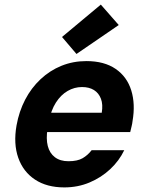

<svg xmlns="http://www.w3.org/2000/svg" viewBox="-20 -804 644 836"><path d="M260 12Q184 12 132.5 -22Q81 -56 59.5 -117Q38 -178 52 -258Q63 -319 89.5 -370Q116 -421 156.5 -459Q197 -497 247.5 -517.5Q298 -538 356 -538Q434 -538 483.5 -504Q533 -470 551.5 -410.5Q570 -351 557 -276Q556 -266 553 -254Q550 -242 547 -229H146L161 -313H423Q429 -349 419.5 -374Q410 -399 389 -412Q368 -425 337 -425Q304 -425 274.5 -408Q245 -391 223.5 -357.5Q202 -324 192 -272L187 -243Q180 -200 188 -168.5Q196 -137 219 -119.5Q242 -102 278 -102Q317 -102 339.5 -115Q362 -128 379 -150H521Q499 -104 460 -67.5Q421 -31 370 -9.5Q319 12 260 12ZM313 -569 250 -643 419 -784 497 -695Z"/></svg>

Font: DM Sans 9pt ExtraBold
Style: Italic
Weight: 800
Italic angle: -10°
Version: Version 4.004;gftools[0.9.30]